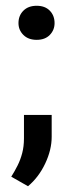

<svg xmlns="http://www.w3.org/2000/svg" viewBox="-20 -505 255 665"><path d="M107 -367Q78 -367 61 -384Q44 -401 44 -425Q44 -451 61 -468Q78 -485 107 -485Q136 -485 152.5 -468Q169 -451 169 -425Q169 -401 152.5 -384Q136 -367 107 -367ZM63 -26V-107H159V-31Q159 14 136.5 61.5Q114 109 77 140L19 107Q31 88 41 68Q51 48 57 25Q63 2 63 -26Z"/></svg>

Font: Placeholder Sans Medium
Style: Regular
Weight: 500
Designer: The Branx Europe S.L
Version: Version 1.006;Fontself Maker 3.5.7